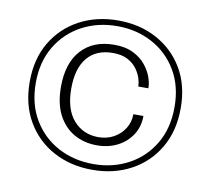

<svg xmlns="http://www.w3.org/2000/svg" viewBox="-78 -821 1043 901"><g transform="rotate(10 443.0 -370.0)"><path d="M416 -14Q313 -14 231.5 -57.5Q150 -101 102.8 -181.2Q55.5 -261.5 55.5 -370.5Q55.5 -479.5 102.8 -559Q150 -638.5 231.5 -682Q313 -725.5 416 -725.5Q518 -725.5 599.2 -682Q680.5 -638.5 727.8 -559Q775 -479.5 775 -370.5Q775 -261.5 727.8 -181.2Q680.5 -101 599.2 -57.5Q518 -14 416 -14ZM416 -41.5Q508.5 -41.5 583.2 -81.8Q658 -122 701.8 -196Q745.5 -270 745.5 -370.5Q745.5 -470.5 701.8 -544.2Q658 -618 583.2 -658.2Q508.5 -698.5 416 -698.5Q322.5 -698.5 247.5 -658.2Q172.5 -618 128.5 -544.2Q84.5 -470.5 84.5 -370.5Q84.5 -270 128.5 -196Q172.5 -122 247.5 -81.8Q322.5 -41.5 416 -41.5ZM417 -131Q356.5 -131 308.2 -158.2Q260 -185.5 232 -239.2Q204 -293 204 -372.5Q204 -486.5 260.8 -548.2Q317.5 -610 417 -610Q471 -610 508 -591.5Q545 -573 567.2 -545.2Q589.5 -517.5 599.2 -489.5Q609 -461.5 609 -442.5V-436.5H561V-440.5Q561 -453.5 554.5 -475Q548 -496.5 532 -518.8Q516 -541 488 -556Q460 -571 417 -571Q338 -571 295.5 -520Q253 -469 253 -373.5Q253 -274 299 -222Q345 -170 417 -170Q458.5 -170 491 -188.2Q523.5 -206.5 542.2 -237Q561 -267.5 561 -304.5H609Q609 -253.5 583.5 -214.2Q558 -175 514.8 -153Q471.5 -131 417 -131Z"/></g></svg>

Font: Epilogue Light
Style: Regular
Weight: 300
Designer: Tyler Finck
Foundry: Etcetera Type Co
Version: Version 2.111; ttfautohint (v1.8.3)